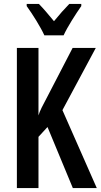

<svg xmlns="http://www.w3.org/2000/svg" viewBox="-20 -958 513 978"><path d="M394 -938H333C305 -909 286 -888 255 -850C227 -884 200 -916 178 -938H116V-927C147 -884 187 -820 206 -778H304C324 -822 366 -887 394 -927ZM473 0 298 -397 468 -714H350L223 -469C199 -424 182 -392 176 -370V-714H66V0H176V-261L222 -311L351 0Z"/></svg>

Font: Noto Sans Display Condensed Medium
Style: Regular
Weight: 500
Width: 3
Designer: Monotype Design Team
Foundry: Monotype Imaging Inc.
Version: Version 1.900